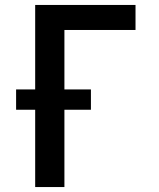

<svg xmlns="http://www.w3.org/2000/svg" viewBox="-20 -755 640 775"><path d="M122 0V-312H45V-394H122V-735H527V-634H240V-394H347V-312H240V0Z"/></svg>

Font: R Plex Mono
Style: Bold
Weight: 700
Monospace: yes
Designer: Belleve Invis
Foundry: Belleve Invis
Version: Version 31.8.0